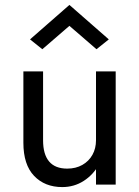

<svg xmlns="http://www.w3.org/2000/svg" viewBox="-20 -750 565 780"><path d="M370 0H450V-460H370ZM155 -180V-460H75V-170Q75 -81 118.5 -35.5Q162 10 233 10Q281 10 320 -15Q359 -40 382.5 -82.5Q406 -125 406 -180H370Q370 -147 355.5 -121Q341 -95 314.5 -80Q288 -65 253 -65Q204 -65 179.5 -94Q155 -123 155 -180ZM262 -645 372 -550 422 -590 262 -730 102 -590 152 -550Z"/></svg>

Font: Glinicke Jost Regular
Style: Regular
Weight: 400
Version: Version 3.710